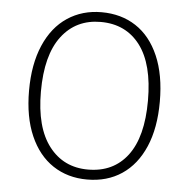

<svg xmlns="http://www.w3.org/2000/svg" viewBox="-51 -744 793 806"><g transform="rotate(5 345.5 -341.5)"><path d="M621 -341Q621 -230 587 -151Q553 -72 491 -30.5Q429 11 345 11Q263 11 201 -30Q139 -71 104.5 -150Q70 -229 70 -340Q70 -451 104.5 -531Q139 -611 201.5 -652.5Q264 -694 345 -694Q428 -694 490 -653.5Q552 -613 586.5 -533.5Q621 -454 621 -341ZM120 -340Q120 -189 181 -110Q242 -31 345 -31Q452 -31 511.5 -109.5Q571 -188 571 -341Q571 -495 511 -574Q451 -653 345 -653Q241 -653 180.5 -573.5Q120 -494 120 -340Z"/></g></svg>

Font: FiraGO ExtraLight
Style: Regular
Weight: 200
Designer: bBox Type
Foundry: bBox Type GmbH
Version: Version 1.001